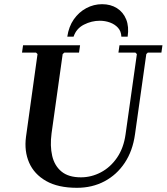

<svg xmlns="http://www.w3.org/2000/svg" viewBox="-20 -886 795 916"><path d="M550 -670H755L750 -635H685L678 -628L624 -245Q613 -166 575 -109Q537 -52 478.5 -21Q420 10 347 10Q257 10 200 -22.5Q143 -55 119 -110Q95 -165 104 -233L159 -628L152 -635H85L90 -670H362L357 -635H287L279 -628L226 -250Q218 -190 229 -142.5Q240 -95 273.5 -67.5Q307 -40 366 -40Q416 -40 461.5 -64Q507 -88 538.5 -134Q570 -180 579 -245L633 -628L626 -635H545ZM331 -711H301Q308 -759 332 -793.5Q356 -828 391.5 -847Q427 -866 467 -866Q508 -866 538 -847Q568 -828 582 -793.5Q596 -759 589 -711H559Q558 -737 543 -753.5Q528 -770 505 -778.5Q482 -787 456 -787Q417 -787 380.5 -768.5Q344 -750 331 -711Z"/></svg>

Font: Brygada 1918 SemiBold
Style: Italic
Weight: 600
Italic angle: -8°
Designer: Mateusz Machalski | Borys Kosmynka | Przemek Hoffer
Foundry: NIEPODLEGLA 2018
Version: Version 3.006